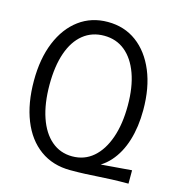

<svg xmlns="http://www.w3.org/2000/svg" viewBox="-109 -824 857 929"><g transform="rotate(15 319.0 -360.0)"><path d="M327 10Q239 10 175.5 -36Q112 -82 78.5 -166Q45 -250 45 -363Q45 -474 79 -556.5Q113 -639 174.5 -684.5Q236 -730 318 -730Q401 -730 462.5 -684.5Q524 -639 558.5 -556.5Q593 -474 593 -362Q593 -278 572 -209.5Q551 -141 509.5 -94.5Q468 -48 405 -29ZM318 -57Q379 -57 423 -95Q467 -133 491 -202Q515 -271 515 -364Q515 -456 491 -522.5Q467 -589 423 -625Q379 -661 318 -661Q257 -661 213 -625.5Q169 -590 146 -523.5Q123 -457 123 -364Q123 -270 146.5 -201Q170 -132 214 -94.5Q258 -57 318 -57ZM327 10 319 -43 616 -67V0Q568 0 532 1.5Q496 3 465.5 5Q435 7 402.5 8.5Q370 10 327 10Z"/></g></svg>

Font: Instrument Sans SemiCondensed
Style: Regular
Weight: 400
Width: 4
Designer: Rodrigo Fuenzalida
Foundry: fragTYPE
Version: Version 1.000;gftools[0.9.28]